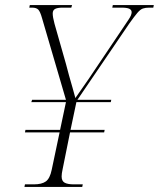

<svg xmlns="http://www.w3.org/2000/svg" viewBox="-20 -734 624 754"><path d="M76 0 78 -10H113Q144 -10 160 -21.5Q176 -33 183 -67L214 -214H78L80 -224H216L239 -333H103L106 -342H239L145 -663Q138 -688 130.5 -696Q123 -704 106 -704H95L97 -714H263L260 -704H226Q206 -704 196.5 -699Q187 -694 187 -681Q187 -667 194 -641L239 -483Q244 -463 251 -438Q258 -413 265 -389Q272 -365 276 -349Q291 -371 310.5 -398.5Q330 -426 347 -452L456 -614Q474 -641 485.5 -658Q497 -675 497 -686Q497 -695 488 -699.5Q479 -704 457 -704H421L423 -714H584L582 -704H566Q551 -704 541 -700.5Q531 -697 519.5 -683.5Q508 -670 488 -642L284 -342H417L415 -333H280L257 -224H391L389 -214H255L226 -70Q222 -52 222 -41Q222 -23 234 -16.5Q246 -10 270 -10H305L303 0Z"/></svg>

Font: Noto Serif Display SemiCondensed ExtraLight
Style: Italic
Weight: 200
Width: 4
Italic angle: -12°
Designer: Monotype Design Team
Foundry: Monotype Imaging Inc.
Version: Version 2.009